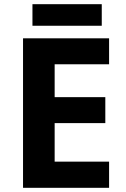

<svg xmlns="http://www.w3.org/2000/svg" viewBox="-20 -897 600 917"><path d="M501 0H90V-714H501V-590H241V-433H483V-309H241V-125H501ZM466 -877V-774H135V-877Z"/></svg>

Font: Noto Sans Thaana
Style: Bold
Weight: 700
Designer: David Williams
Foundry: Google Inc.
Version: Version 3.001; ttfautohint (v1.8.4.7-5d5b)